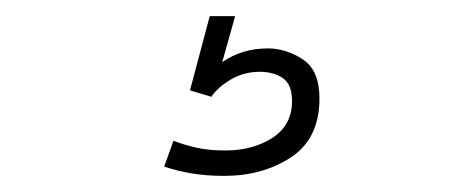

<svg xmlns="http://www.w3.org/2000/svg" viewBox="-20 -20 590 238"><path d="M258 198Q235.5 198 217.8 195Q200 192 183.5 186.5L195 154.5Q209.5 160 224.2 163.2Q239 166.5 259.5 166.5Q293.5 166.5 317.8 150.8Q342 135 342 105.5Q342 84.5 330.5 76.8Q319 69 302 69Q282 69 265.8 78.8Q249.5 88.5 242 100L215.5 92L240 0H271.5L255.5 57Q280 40 312 40Q334.5 40 355.2 53.5Q376 67 376 102Q376 151.5 341 174.8Q306 198 258 198Z"/></svg>

Font: Trispace SemiCondensed Thin
Style: Regular
Weight: 100
Width: 4
Designer: Tyler Finck
Foundry: Etcetera Type Company
Version: Version 1.210; ttfautohint (v1.8.3)